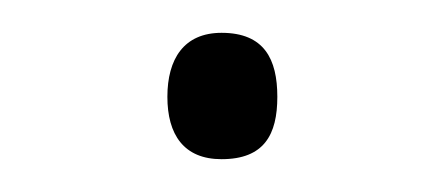

<svg xmlns="http://www.w3.org/2000/svg" viewBox="-20 -88 270 117"><path d="M82 -29C82 -6 92 9 115 9C141 9 149 -6 149 -29C149 -52 141 -68 115 -68C92 -68 82 -52 82 -29Z"/></svg>

Font: Noto Sans Arabic ExtLt
Style: Regular
Weight: 200
Designer: Monotype Design Team, Nadine Chahine, Nizar Qandah and Khaled Hosny
Foundry: Monotype Imaging Inc.
Version: Version 2.012